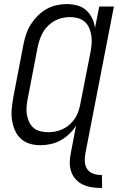

<svg xmlns="http://www.w3.org/2000/svg" viewBox="-20 -702 590 944"><path d="M474 222Q450 222 427.5 218Q405 214 385.5 204.5Q366 195 351.5 178.5Q337 162 330 141.5Q323 121 323 98Q323 75 328 51L354 -84Q340 -62 320 -43Q300 -24 277 -11.5Q254 1 228.5 6.5Q203 12 178 12Q150 12 124.5 4Q99 -4 80.5 -22Q62 -40 52 -64.5Q42 -89 38.5 -115.5Q35 -142 38 -170.5Q41 -199 46 -227L96 -487Q101 -512 109.5 -536.5Q118 -561 132.5 -583.5Q147 -606 166.5 -625.5Q186 -645 209.5 -658Q233 -671 258.5 -676.5Q284 -682 308 -682Q335 -682 360.5 -675Q386 -668 404 -651.5Q422 -635 433 -612.5Q444 -590 447 -564L468 -670H540L400 51Q396 72 397 92Q398 112 407.5 127.5Q417 143 435 150.5Q453 158 473 158H481L482 222ZM218 -52Q235 -52 253 -55.5Q271 -59 289 -67.5Q307 -76 321 -88.5Q335 -101 346.5 -117Q358 -133 364 -150.5Q370 -168 374 -186L425 -446Q429 -467 430.5 -487.5Q432 -508 429 -527.5Q426 -547 418.5 -564.5Q411 -582 397 -594.5Q383 -607 364 -612.5Q345 -618 324 -618Q306 -618 287 -614Q268 -610 250.5 -600.5Q233 -591 218 -577Q203 -563 193 -546Q183 -529 176.5 -511Q170 -493 166 -475L116 -215Q112 -195 110.5 -175Q109 -155 112.5 -136.5Q116 -118 124 -101Q132 -84 146 -72.5Q160 -61 179 -56.5Q198 -52 218 -52Z"/></svg>

Font: Lode
Style: Italic
Weight: 400
Italic angle: -11°
Monospace: yes
Designer: Belleve Invis
Foundry: Belleve Invis
Version: Version 29.2.0; ttfautohint (v1.8.3)